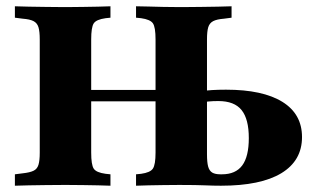

<svg xmlns="http://www.w3.org/2000/svg" viewBox="-20 -591 998 611"><path d="M545.2 -2.4Q523.4 -2.4 499.2 -2Q475 -1.6 452.4 -1.2Q429.8 -0.8 412.9 0V-36.3L429 -37.9Q458.1 -41.9 466.5 -54.4Q475 -66.9 475 -105.6V-201.6H638.7V-100Q638.7 -75 642.3 -61.3Q646 -47.6 655.2 -41.9Q664.5 -36.3 681.5 -36.3H686.3Q729.8 -36.3 750.8 -64.5Q771.8 -92.7 771.8 -151.6Q771.8 -212.1 748.8 -240.7Q725.8 -269.4 675 -269.4Q657.3 -269.4 644 -268.1Q630.6 -266.9 615.3 -264.5V-300Q635.5 -303.2 654.8 -304.4Q674.2 -305.6 699.2 -305.6Q816.1 -305.6 878.6 -266.9Q941.1 -228.2 941.1 -154.8Q941.1 -79.8 875.4 -39.9Q809.7 0 683.1 0Q659.7 0 631.9 -1.2Q604 -2.4 557.3 -2.4ZM106.5 -369.4V-465.3Q106.5 -491.1 102.4 -504.4Q98.4 -517.7 86.7 -523.8Q75 -529.8 52.4 -531.5L27.4 -534.7V-571Q46 -570.2 71.8 -569.8Q97.6 -569.4 125 -569Q152.4 -568.5 176.6 -568.5H187.9H199.2Q221 -568.5 245.2 -569Q269.4 -569.4 292.3 -569.8Q315.3 -570.2 331.5 -571V-534.7L316.1 -533.1Q286.3 -529 278.2 -516.5Q270.2 -504 270.2 -465.3V-369.4ZM475 -201.6V-465.3Q475 -504.8 466.5 -516.9Q458.1 -529 429 -533.1L412.9 -534.7V-571Q429.8 -571 452.8 -570.2Q475.8 -569.4 500 -569Q524.2 -568.5 546 -568.5H557.3H568.5Q592.7 -568.5 620.2 -569Q647.6 -569.4 673.4 -569.8Q699.2 -570.2 716.9 -571V-534.7L692.7 -531.5Q670.2 -529.8 658.5 -523.8Q646.8 -517.7 642.7 -504.4Q638.7 -491.1 638.7 -465.3V-201.6ZM176.6 -2.4Q152.4 -2.4 125 -2Q97.6 -1.6 71.8 -1.2Q46 -0.8 27.4 0V-36.3L52.4 -39.5Q75 -41.9 86.7 -47.6Q98.4 -53.2 102.4 -66.5Q106.5 -79.8 106.5 -105.6V-369.4H270.2V-105.6Q270.2 -66.9 278.2 -54.4Q286.3 -41.9 316.1 -37.9L331.5 -36.3V0Q315.3 -0.8 292.3 -1.2Q269.4 -1.6 245.2 -2Q221 -2.4 199.2 -2.4H187.9ZM201.6 -268.5V-304.8H542.7V-268.5Z"/></svg>

Font: Playfair 9pt Black
Style: Regular
Weight: 900
Designer: Claus Eggers Sørensen
Foundry: Claus Eggers Sørensen
Version: Version 2.203